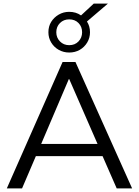

<svg xmlns="http://www.w3.org/2000/svg" viewBox="-20 -1051 775 1071"><path d="M18 0 329 -705H401L717 0H631L543 -201L580 -180H149L189 -201L103 0ZM364 -610 202 -230 178 -248H550L532 -230L366 -610ZM366 -758Q334 -758 307.5 -773Q281 -788 265.5 -814Q250 -840 250 -871Q250 -904 265.5 -929Q281 -954 307.5 -969.5Q334 -985 366 -985Q385 -985 401.5 -980Q418 -975 432 -965L503 -1031H582L465 -931Q482 -905 482 -871Q482 -840 466.5 -814Q451 -788 425 -773Q399 -758 366 -758ZM366 -799Q398 -799 418 -820Q438 -841 438 -871Q438 -902 418 -922.5Q398 -943 366 -943Q335 -943 314.5 -922.5Q294 -902 294 -871Q294 -841 314.5 -820Q335 -799 366 -799Z"/></svg>

Font: Mulish ExtraLight
Style: Regular
Weight: 400
Version: Version 3.603